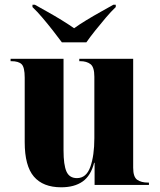

<svg xmlns="http://www.w3.org/2000/svg" viewBox="-20 -786 678 816"><path d="M240 10Q163 10 124 -35.5Q85 -81 85 -182V-456Q85 -500 72 -513Q59 -526 28 -526H25V-536H250V-147Q250 -85 262.5 -57Q275 -29 307 -29Q347 -29 364 -77Q381 -125 381 -199V-460Q381 -501 364.5 -513.5Q348 -526 321 -526H317V-536H546V-73Q546 -34 563 -22Q580 -10 609 -10H613V0H382V-94H380Q366 -39 331 -14.5Q296 10 240 10ZM243 -606Q226 -629 204.5 -656.5Q183 -684 160.5 -710.5Q138 -737 118 -756V-766H128Q151 -753 181.5 -736Q212 -719 242 -700.5Q272 -682 295 -666Q317 -682 347.5 -700.5Q378 -719 408.5 -736Q439 -753 462 -766H472V-756Q452 -737 429.5 -710.5Q407 -684 385 -656.5Q363 -629 347 -606Z"/></svg>

Font: Noto Serif Display SemiCondensed ExtraBold
Style: Regular
Weight: 800
Width: 4
Designer: Monotype Design Team
Foundry: Monotype Imaging Inc.
Version: Version 2.009